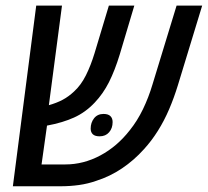

<svg xmlns="http://www.w3.org/2000/svg" viewBox="-20 -650 726 670"><path d="M24.9 0 106.4 -630.4H196.3L146.5 -252.4L125.5 -290.5Q131.8 -286.1 137.7 -283.9Q143.6 -281.7 147.9 -282.2Q177.7 -290.5 198.7 -301.8Q219.7 -313 238.8 -331.1Q262.7 -353 279.8 -387.2Q296.9 -421.4 310.1 -464.8L359.9 -630.4H448.7L397.9 -460Q380.9 -404.3 360.4 -363.5Q339.8 -322.8 310.5 -292Q278.3 -257.8 238 -239.7Q197.8 -221.7 145 -211.9Q138.7 -211.9 133.3 -211.9Q127.9 -211.9 122.1 -212.4Q116.2 -212.9 107.9 -215.3L149.9 -253.4L125 -76.2H208.5Q271 -76.2 329.8 -107.4Q388.7 -138.7 433.1 -195.8Q459 -228 478.8 -268.8Q498.5 -309.6 512.2 -355.5L596.2 -630.4H685.5L600.6 -352.1Q587.4 -309.1 570.3 -269Q553.2 -229 531 -193.6Q508.8 -158.2 482.4 -129.4Q447.8 -90.8 405.8 -62.5Q363.8 -34.2 315.9 -19Q287.1 -8.8 255.9 -4.4Q224.6 0 190.4 0ZM327.6 -174.3Q311.5 -174.3 304 -181.4Q296.4 -188.5 296.4 -201.2Q296.4 -222.2 308.3 -237.3Q320.3 -252.4 341.3 -252.4Q357.4 -252.4 365.2 -244.9Q373 -237.3 373 -224.1Q373 -202.6 360.8 -188.5Q348.6 -174.3 327.6 -174.3Z"/></svg>

Font: Open Sans SemiCondensed Medium
Style: Italic
Weight: 500
Width: 4
Italic angle: -12°
Designer: Monotype Design Team
Foundry: Monotype Imaging Inc.
Version: Version 3.000